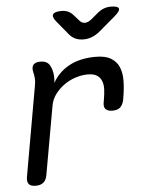

<svg xmlns="http://www.w3.org/2000/svg" viewBox="-55 -831 710 888"><g transform="rotate(-5 300.0 -387.5)"><path d="M75 10Q52 10 43 -1Q34 -12 38 -35L112 -455Q115 -470 114 -485Q113 -500 109 -515Q104 -538 113.5 -549Q123 -560 146 -560Q169 -560 181 -549Q193 -538 199 -515Q203 -501 203.5 -485.5Q204 -470 202 -456Q228 -504 278.5 -532Q329 -560 403 -560Q448 -560 474 -544Q500 -528 511 -501Q522 -474 521.5 -438Q521 -402 514 -362L512 -350Q507 -327 494.5 -316Q482 -305 459 -305Q436 -305 426.5 -316Q417 -327 422 -350L424 -362Q428 -385 429 -406.5Q430 -428 423.5 -445Q417 -462 402 -472Q387 -482 358 -482Q332 -482 303.5 -473Q275 -464 250.5 -447Q226 -430 207.5 -405.5Q189 -381 184 -350L128 -35Q124 -12 111 -1Q98 10 75 10ZM264 -785Q281 -785 294 -779Q307 -773 317 -762L341 -735Q352 -721 367 -721Q382 -721 399 -735L430 -761Q444 -773 459.5 -779Q475 -785 492 -785Q526 -785 529.5 -773Q533 -761 504 -737L431 -675Q413 -660 394 -652.5Q375 -645 354 -645Q333 -645 316.5 -652.5Q300 -660 288 -675L236 -738Q217 -761 224 -773Q231 -785 264 -785Z"/></g></svg>

Font: Maple Mono NL
Style: Italic
Weight: 400
Italic angle: -10°
Monospace: yes
Designer: subframe7536
Version: Version 7.000